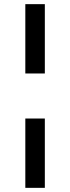

<svg xmlns="http://www.w3.org/2000/svg" viewBox="-20 -725 338 925"><path d="M102 -371V-705H196V-371ZM102 180V-154H196V180Z"/></svg>

Font: Nunito Sans 7pt SemiCondensed SemiBold
Style: Regular
Weight: 600
Width: 4
Designer: Vernon Adams
Foundry: Vernon Adams
Version: Version 3.101;gftools[0.9.27]